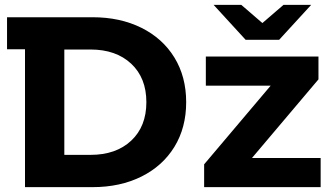

<svg xmlns="http://www.w3.org/2000/svg" viewBox="-20 -771 1369 791"><path d="M747 -350Q747 -245 698.5 -166Q650 -87 562.5 -43.5Q475 0 361 0H83V-568H9V-700H361Q475 -700 562.5 -656.5Q650 -613 698.5 -534Q747 -455 747 -350ZM583 -350Q583 -450 520.5 -508.5Q458 -567 353 -567H245V-133H353Q458 -133 520.5 -191.5Q583 -250 583 -350ZM1301 -120V0H821V-94L1095 -418H828V-538H1292V-444L1018 -120ZM1262 -751 1130 -607H992L860 -751H974L1061 -676L1148 -751Z"/></svg>

Font: mBank
Style: Bold
Weight: 700
Designer: Julieta Ulanovsky
Foundry: Julieta Ulanovsky
Version: Version 7.200